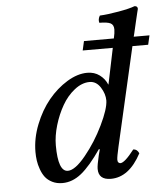

<svg xmlns="http://www.w3.org/2000/svg" viewBox="-51 -744 696 800"><g transform="rotate(-5 296.5 -344.0)"><path d="M164.1 -148.9Q164.1 -39.1 205.1 -39.1Q235.4 -39.1 280 -93.8Q324.7 -148.4 356.9 -215.1Q389.2 -281.7 390.1 -316.9Q390.1 -344.7 372.6 -372.3Q355 -399.9 327.1 -399.9Q294.9 -399.9 263.9 -375.5Q232.9 -351.1 211.7 -314Q190.4 -276.9 177.2 -232.7Q164.1 -188.5 164.1 -148.9ZM77.1 -128.9Q77.1 -186 99.9 -243.4Q122.6 -300.8 157.5 -343.3Q192.4 -385.7 236.1 -412.4Q279.8 -439 320.8 -439Q350.6 -439 372.3 -422.9Q394 -406.7 403.8 -382.8H404.8L436 -533.2H310.1L318.8 -571.8H443.8Q449.2 -595.2 449.2 -608.9Q449.2 -628.9 435.5 -635.5Q421.9 -642.1 389.2 -642.1Q384.8 -656.7 394 -671.9Q425.8 -673.3 472.9 -681.6Q520 -689.9 541 -698.2Q554.2 -698.2 554.2 -686Q553.7 -684.6 550.5 -671.4Q547.4 -658.2 541.5 -633.5Q535.6 -608.9 529.8 -583L526.9 -571.8H592.8L584 -533.2H518.1L423.8 -121.1Q414.1 -78.6 414.1 -66.9Q414.1 -58.6 418 -55.2Q421.9 -51.8 425.8 -51.8Q443.8 -51.8 483.9 -104Q500 -104 507.8 -85.9Q457 9.8 380.9 9.8Q329.1 9.8 329.1 -36.1Q329.1 -51.3 338.9 -92.8L345.2 -116.2L341.8 -118.2Q295.4 -50.8 257.8 -20.5Q220.2 9.8 178.2 9.8Q154.3 9.8 135.7 0.5Q117.2 -8.8 106.4 -22.9Q95.7 -37.1 88.9 -56.4Q82 -75.7 79.6 -93Q77.1 -110.4 77.1 -128.9Z"/></g></svg>

Font: Common Serif News
Style: Italic
Weight: 450
Italic angle: -12°
Designer: Philipp H. Poll, Khaled Hosny
Foundry: Stefan Peev, Context Ltd.
Version: Version 1.026